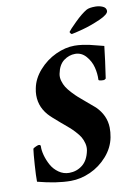

<svg xmlns="http://www.w3.org/2000/svg" viewBox="-92 -891 700 962"><g transform="rotate(-10 258.0 -409.5)"><path d="M321.3 -713.9Q312.5 -720.2 312.5 -726.6Q318.8 -736.3 354 -771Q389.2 -805.7 416 -821.3Q430.2 -829.1 460.9 -829.1Q481.4 -829.1 498.5 -821.5Q515.6 -814 515.6 -797.9Q515.6 -780.3 468.5 -759.5Q421.4 -738.8 378.2 -727.3Q335 -715.8 321.3 -713.9ZM324.2 -654.3Q343.3 -654.3 363.8 -651.4Q384.3 -648.4 397 -645.8Q409.7 -643.1 435.3 -636.2Q460.9 -629.4 471.7 -627Q463.9 -556.2 450.2 -464.8Q444.3 -459 438.5 -459Q413.1 -459 413.1 -465.8Q414.6 -496.1 406.5 -528.6Q398.4 -561 375.7 -587.2Q353 -613.3 320.3 -613.3Q289.1 -613.3 262.2 -593.3Q235.4 -573.2 226.6 -528.3Q223.1 -510.7 228.5 -492.2Q233.9 -473.6 242.9 -459.2Q252 -444.8 269 -426.5Q286.1 -408.2 297.6 -398.2Q309.1 -388.2 328.1 -372.1Q369.1 -337.9 377.4 -330.1Q425.8 -282.2 427.2 -219.7Q427.7 -196.8 422.9 -170.9Q413.1 -119.1 376 -76.9Q338.9 -34.7 289.3 -12.5Q239.7 9.8 189.5 9.8Q117.7 9.8 21.5 -15.6Q21 -44.9 24.9 -101.3Q28.8 -157.7 32.2 -181.6Q35.6 -185.5 46.6 -190.4Q57.6 -195.3 61.5 -195.3Q71.3 -195.3 71.3 -187.5Q70.3 -166.5 77.4 -140.6Q84.5 -114.7 98.1 -89.8Q111.8 -64.9 135.7 -48.1Q159.7 -31.2 188.5 -31.2Q226.6 -31.2 255.9 -54.2Q285.2 -77.1 294.9 -126Q298.3 -144 293.5 -162.8Q288.6 -181.6 280.3 -195.6Q272 -209.5 256.1 -226.6Q240.2 -243.7 230 -252.4Q219.7 -261.2 203.1 -275.4Q194.8 -282.2 191.4 -285.2Q146.5 -323.2 131.8 -339.8Q86.4 -391.6 93.8 -460Q94.7 -468.3 96.7 -477.5Q106 -525.9 142.8 -567.4Q179.7 -608.9 228.5 -631.6Q277.3 -654.3 324.2 -654.3Z"/></g></svg>

Font: Crimson
Style: BoldItalic
Weight: 700
Italic angle: -11°
Version: Version 0.8